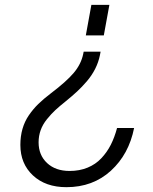

<svg xmlns="http://www.w3.org/2000/svg" viewBox="-20 -567 631 792"><path d="M462.9 -39.1H533.2Q511.7 69.3 437.5 137.2Q363.3 205.1 253.9 205.1Q168 205.1 116 156.7Q64 108.4 64 30.8Q64 -4.9 72.8 -35.4Q81.5 -65.9 99.1 -91.6Q116.7 -117.2 137.9 -137.9Q159.2 -158.7 189.9 -182.1Q253.9 -230.5 284.2 -266.4Q314.5 -302.2 323.2 -344.2L325.2 -354H395L392.1 -338.9Q386.2 -310.1 372.6 -283Q358.9 -255.9 338.4 -231.9Q317.9 -208 297.9 -189.5Q277.8 -170.9 252 -149.9Q225.6 -128.9 208.3 -112.8Q190.9 -96.7 173.6 -75.2Q156.2 -53.7 147.7 -30Q139.2 -6.3 139.2 20Q139.2 72.8 174.1 105.5Q209 138.2 267.1 138.2Q308.1 138.2 341.3 124.5Q374.5 110.8 397.9 85.9Q421.4 61 437 30.3Q452.6 -0.5 462.9 -39.1ZM334 -420.9 356.9 -546.9H431.2L408.2 -420.9Z"/></svg>

Font: Involve
Style: Italic
Weight: 400
Italic angle: -10.5°
Designer: Stefan Peev
Foundry: Context Ltd.
Version: Version 1.001